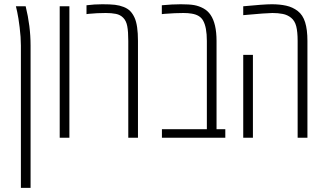

<svg xmlns="http://www.w3.org/2000/svg" viewBox="-20 -660 1562 920"><path d="M126.5 -441.9V240.2H80.1V-441.9Q80.1 -481.4 74.2 -528.6Q68.4 -575.7 62.5 -602.5L56.2 -629.9H103Q126.5 -534.7 126.5 -441.9Z M312.5 0H266.1V-629.9H312.5Z M394.5 -634.8Q432.1 -639.6 470.2 -639.6Q508.3 -639.6 530.8 -637Q553.2 -634.3 572.5 -626.7Q591.8 -619.1 604 -606.7Q616.2 -594.2 625 -574.7Q641.1 -539.1 641.1 -463.9V0H594.7V-463.9Q594.7 -508.8 589.8 -534.4Q585 -560.1 570.6 -574.7Q556.2 -589.4 535.4 -593.5Q514.6 -597.7 486.8 -597.7Q444.8 -597.7 405.8 -593.8L394.5 -592.3Z M755.4 -634.8Q805.2 -639.6 846.4 -639.6Q887.7 -639.6 910.6 -635.5Q933.6 -631.3 954.6 -619.9Q975.6 -608.4 988.8 -588.9Q1017.6 -546.9 1017.6 -463.9V-41H1059.6V0H755.9V-41H971.2V-463.9Q971.2 -529.8 953.1 -561.5Q938 -588.4 898.4 -594.7Q881.8 -597.7 858.9 -597.7Q819.8 -597.7 770 -593.8L755.4 -592.3Z M1145.5 -629.9Q1245.1 -639.6 1282.7 -639.6Q1320.3 -639.6 1351.3 -632.8Q1382.3 -626 1406.7 -607.2Q1431.2 -588.4 1442.1 -553.2Q1453.1 -518.1 1453.1 -463.9V0H1406.2V-463.9Q1406.2 -507.8 1399.4 -534.2Q1392.6 -560.5 1375 -574.7Q1357.4 -588.9 1334.7 -593.3Q1312 -597.7 1285.2 -597.7Q1258.3 -597.7 1145.5 -587.4ZM1191.9 0H1145.5V-397H1191.9Z"/></svg>

Font: Open Sans Hebrew Condensed Light
Style: Regular
Weight: 300
Width: 3
Foundry: Ascender Corporation, Yanek Iontef
Version: Version 2.001;PS 002.001;hotconv 1.0.70;makeotf.lib2.5.58329